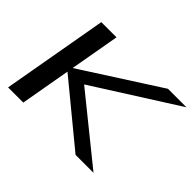

<svg xmlns="http://www.w3.org/2000/svg" viewBox="-126 -800 1010 1010"><g transform="rotate(45 379.0 -295.0)"><path d="M20 0H133L237 -589.5H124ZM156.5 -292 288 -291.5 757.5 -589.5H620ZM522 0H655.5L288.5 -296.5L161 -297Z"/></g></svg>

Font: Anybody Expanded
Style: Italic
Weight: 400
Width: 7
Italic angle: -10°
Version: Version 1.113;gftools[0.9.25]